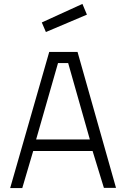

<svg xmlns="http://www.w3.org/2000/svg" viewBox="-20 -963 644 983"><path d="M32 0 232 -697H377L574 -1H512L454 -190H150L94 0ZM277 -640 165 -249H440L329 -640ZM194 -848 402 -943 425 -888 215 -799Z"/></svg>

Font: TitilliumText22L Lt
Style: Thin
Weight: 300
Designer: Campivisivi
Foundry: Campivisivi
Version: 1.000